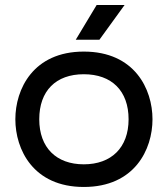

<svg xmlns="http://www.w3.org/2000/svg" viewBox="-20 -729 667 763"><path d="M313 14C515 14 586 -135 586 -255C586 -375 515 -524 313 -524C112 -524 41 -375 41 -255C41 -135 112 14 313 14ZM136 -255C136 -368 202 -434 313 -434C424 -434 491 -368 491 -255C491 -142 422 -76 313 -76C204 -76 136 -142 136 -255ZM281 -571H375L475 -709H364Z"/></svg>

Font: Hibana 45 SubMedium
Style: Regular
Weight: 500
Width: 6
Designer: pygmalion
Foundry: ybstudio
Version: Version 2021.007;FEAKit 1.0